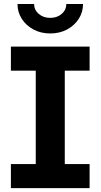

<svg xmlns="http://www.w3.org/2000/svg" viewBox="-20 -967 517 987"><path d="M36 0V-123.7H163.8V-603.8H36V-727.5H440.6V-603.8H313V-123.7H440.6V0ZM238.4 -795Q190.6 -795 152.6 -815.1Q114.6 -835.3 92.2 -869.8Q69.9 -904.3 69.9 -946.6H155.4Q155.4 -916 179.1 -895.6Q202.8 -875.1 238.4 -875.1Q273.6 -875.1 297.2 -895.6Q320.8 -916 320.8 -946.6H406.9Q406.9 -904.3 384.6 -869.9Q362.4 -835.5 324.4 -815.2Q286.3 -795 238.4 -795Z"/></svg>

Font: Atlassian Sans
Style: Regular
Weight: 400
Designer: Rasmus Andersson
Foundry: Modifications by Atlassian Pty Ltd, manufactured by rsms
Version: Version 4.001;git-9221beed3